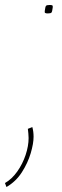

<svg xmlns="http://www.w3.org/2000/svg" viewBox="-88 -550 248 772"><path d="M24 -32 42 -39Q47 -21 47 0Q47 27 35.5 66Q24 105 0 142.5Q-24 180 -62 202L-68 186Q-40 170 -18.5 139.5Q3 109 15 73Q27 37 27 5Q27 -4 26 -13.5Q25 -23 24 -32ZM92 -506Q94 -523 97 -526.5Q100 -530 112 -530Q119 -530 122 -528.5Q125 -527 124 -520Q122 -503 119 -499.5Q116 -496 104 -496Q96 -496 93.5 -498Q91 -500 92 -506Z"/></svg>

Font: Georama Thin
Style: Italic
Weight: 100
Italic angle: -9°
Designer: Jean-Baptiste Levee
Foundry: Production Type
Version: Version 1.000